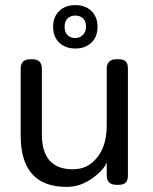

<svg xmlns="http://www.w3.org/2000/svg" viewBox="-20 -724 599 752"><path d="M99 -492H106Q144 -492 144 -455V-198Q144 -61 265 -61Q311 -61 342 -88Q398 -136 398 -232V-455Q398 -492 437 -492H444Q464 -492 472.5 -483.5Q481 -475 481 -455V-37Q481 -17 472 -8.5Q463 0 443 0H437Q398 0 398 -37V-87Q384 -55 338.5 -23.5Q293 8 241 8Q61 8 61 -193V-455Q61 -492 99 -492ZM212 -557Q188 -580 188 -619Q188 -658 212 -681Q236 -704 275 -704Q314 -704 338 -681Q362 -658 362 -619Q362 -580 338 -557Q314 -534 275 -534Q236 -534 212 -557ZM244.5 -651.5Q233 -640 233 -619Q233 -598 244.5 -586.5Q256 -575 274.5 -575Q293 -575 305 -587.5Q317 -600 317 -620Q317 -640 305.5 -651.5Q294 -663 275 -663Q256 -663 244.5 -651.5Z"/></svg>

Font: Merge One
Style: Regular
Weight: 400
Designer: Kosal Sen
Foundry: Philatype
Version: Version 1.001